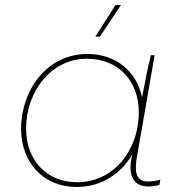

<svg xmlns="http://www.w3.org/2000/svg" viewBox="-20 -740 711 765"><path d="M570 3C587 3 599 1 615 -3L619 -24C601 -19 588 -17 569 -17C518 -17 516 -62 526 -118L544 -221C546 -230 548 -240 549 -249L596 -520H581C567 -464 557 -408 546 -352C525 -454 444 -525 328 -525C167 -525 64 -381 64 -226C64 -94 152 5 285 5C386 5 463 -49 508 -126L506 -119C486 -36 517 3 570 3ZM326 -506C454 -506 533 -415 533 -293C533 -141 433 -14 287 -14C164 -14 84 -103 84 -228C84 -373 182 -506 326 -506ZM378 -594 462 -720H440L360 -594Z"/></svg>

Font: Fixel Display Thin
Style: Italic
Weight: 100
Italic angle: -10°
Designer: AlfaBravo + MacPaw
Foundry: Kyrylo Tkachov, Marchela Mozhyna, Serhii Makarenko, Maria Weinstein, Zakhar Kryvoshyya
Version: Version 1.210;Glyphs 3.2 (3217)